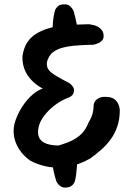

<svg xmlns="http://www.w3.org/2000/svg" viewBox="-20 -761 610 880"><path d="M118 -25Q86 -48 67 -78Q48 -108 43.5 -142Q39 -176 52 -212Q64 -245 83.5 -274.5Q103 -304 127 -325.5Q151 -347 176 -355Q131 -379 106 -417Q81 -455 83 -504Q89 -543 105.5 -567.5Q122 -592 147 -607Q172 -622 202 -631Q232 -640 263 -646L387 -650Q387 -650 394 -649Q401 -648 411 -645.5Q421 -643 431 -637Q441 -631 448 -621Q455 -611 455 -595Q455 -583 447.5 -575Q440 -567 430.5 -563Q421 -559 414 -557.5Q407 -556 407 -556Q356 -555 320 -551.5Q284 -548 258.5 -540Q233 -532 214 -514Q204 -502 198.5 -487.5Q193 -473 195.5 -458.5Q198 -444 212 -431Q224 -421 244.5 -409Q265 -397 298 -380Q298 -380 303.5 -375.5Q309 -371 314.5 -363Q320 -355 319 -344Q318 -333 312.5 -326.5Q307 -320 302 -317.5Q297 -315 297 -315Q267 -304 240.5 -285.5Q214 -267 194 -244.5Q174 -222 163 -198Q151 -166 155.5 -142.5Q160 -119 182.5 -107Q205 -95 247 -94Q291 -106 318.5 -121.5Q346 -137 361.5 -156.5Q377 -176 385 -198Q395 -214 400 -227.5Q405 -241 407 -253Q409 -265 409 -275Q409 -275 409.5 -281.5Q410 -288 415.5 -296.5Q421 -305 433 -311.5Q445 -318 468 -317Q492 -316 504 -306.5Q516 -297 521.5 -285.5Q527 -274 528 -265Q529 -256 529 -256Q529 -213 517 -179.5Q505 -146 486 -120.5Q467 -95 443 -74Q419 -53 394 -35Q324 5 253 7Q182 9 118 -25ZM280 99Q266 99 256.5 92Q247 85 242.5 77.5Q238 70 238 70Q235 59 230.5 43Q226 27 223 8.5Q220 -10 219 -25L332 -32Q334 -15 332.5 5Q331 25 328.5 43Q326 61 322 73Q322 73 318.5 79.5Q315 86 306 92Q297 98 280 99ZM222 -611Q221 -629 222 -648.5Q223 -668 226 -686Q229 -704 233 -716Q233 -716 236.5 -722Q240 -728 248.5 -734.5Q257 -741 274 -741Q289 -742 298.5 -734.5Q308 -727 312.5 -719.5Q317 -712 317 -712Q320 -702 324 -685.5Q328 -669 331.5 -651.5Q335 -634 335 -618Z"/></svg>

Font: Sour Gummy Medium
Style: Regular
Weight: 500
Designer: Stefie Justprince
Foundry: Eifetstype
Version: Version 1.000